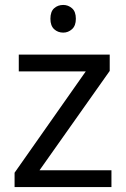

<svg xmlns="http://www.w3.org/2000/svg" viewBox="-20 -757 510 777"><path d="M431 0H39V-58L327 -468H56V-536H424V-470L140 -68H431ZM236 -737Q256 -737 271.5 -723.5Q287 -710 287 -681Q287 -653 271.5 -639Q256 -625 236 -625Q214 -625 199 -639Q184 -653 184 -681Q184 -710 199 -723.5Q214 -737 236 -737Z"/></svg>

Font: Noto Sans Hebrew
Style: Regular
Weight: 400
Designer: Monotype Design Team
Foundry: Monotype Imaging Inc.
Version: Version 2.003;January 10, 2023;FontCreator 14.0.0.2877 64-bi